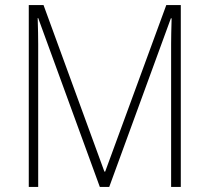

<svg xmlns="http://www.w3.org/2000/svg" viewBox="-20 -734 823 754"><path d="M372 0 130 -663H128Q129 -629 129.5 -605.5Q130 -582 130 -560V0H93V-714H151L390 -60H393L633 -714H690V0H652V-562Q652 -580 652.5 -604Q653 -628 654 -662H651L409 0Z"/></svg>

Font: Noto Sans Hebrew SemiCondensed ExtraLight
Style: Regular
Weight: 200
Width: 4
Designer: Monotype Design Team
Foundry: Monotype Imaging Inc.
Version: Version 2.004; ttfautohint (v1.8.4.7-5d5b)